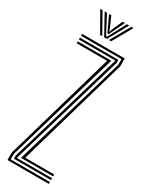

<svg xmlns="http://www.w3.org/2000/svg" viewBox="-248 -1008 808 1048"><g transform="rotate(30 155.5 -484.0)"><path d="M74.2 -47.2 280 -753V-788.2H24.8V-800H293.2V-750.8L93.8 -59.2H276.8V-47.2ZM42.8 -23.8V-43.5L253.5 -758.8V-764.5H24.8V-776.2H266.8V-755.5L56 -41V-35.5H276.8V-23.8ZM16.2 0V-48.2L216.2 -740.8H24.8V-752.8H236L29.5 -46.2V-11.8H276.8V0ZM42.2 -967.8H56.5L126.2 -844.2H112.5ZM70 -967.8H84.5L133.8 -873.8L145.2 -854.2H149.2L160.8 -873.8L210 -967.8H224.5L156.2 -844.2H138ZM97.5 -967.8H112L142 -899L146 -885H148.5L152.5 -899L182.8 -967.8H197.5L160 -890.2L151.5 -871.5H143L134.2 -890.2ZM238 -967.8H252.2L182 -844.2H168.2Z"/></g></svg>

Font: Big Shoulders Inline Display
Style: Regular
Weight: 400
Designer: Patric King
Foundry: XO Type Co
Version: Version 1.000